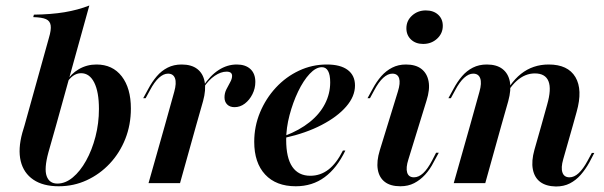

<svg xmlns="http://www.w3.org/2000/svg" viewBox="-20 -661 2179 693"><path d="M191.9 11.3Q135.5 11.3 100.4 -12.5Q65.3 -36.3 54.8 -79.4Q44.4 -122.6 60.5 -181.5L68.5 -208.1H182.3L154.8 -111.3Q138.7 -52.4 148.4 -25.4Q158.1 1.6 187.1 1.6Q216.1 1.6 242.7 -20.6Q269.4 -42.7 290.7 -81Q312.1 -119.4 324.6 -167.7Q337.1 -216.1 337.1 -267.7Q337.1 -329 320.2 -362.9Q303.2 -396.8 272.6 -396.8Q257.3 -396.8 243.5 -387.1Q229.8 -377.4 218.5 -358.1V-365.3Q235.5 -394.4 264.5 -411.3Q293.5 -428.2 328.2 -428.2Q386.3 -428.2 419.4 -385.5Q452.4 -342.7 452.4 -269.4Q452.4 -210.5 432.3 -159.7Q412.1 -108.9 376.2 -70.6Q340.3 -32.3 293.1 -10.5Q246 11.3 191.9 11.3ZM68.5 -208.1 156.5 -524.2Q165.3 -553.2 162.9 -569.4Q160.5 -585.5 146 -591.9Q131.5 -598.4 100 -599.2L102.4 -608.1Q164.5 -608.9 212.9 -616.9Q261.3 -625 302.4 -641.1L182.3 -208.1Z M575 -208.1 608.9 -329.8Q617.7 -361.3 611.7 -378.2Q605.6 -395.2 586.3 -395.2Q570.2 -395.2 553.6 -380.2Q537.1 -365.3 521 -334.7L505.6 -306.5H496.8L515.3 -340.3Q529 -366.1 546 -385.9Q562.9 -405.6 585.1 -416.9Q607.3 -428.2 635.5 -428.2Q671 -428.2 691.9 -412.1Q712.9 -396 718.5 -366.5Q724.2 -337.1 712.9 -296L687.9 -208.1ZM516.1 0 575 -208.1H687.9L629.8 0ZM826.6 -274.2Q809.7 -274.2 800 -283.9Q790.3 -293.5 790.3 -309.7Q790.3 -325 797.2 -338.7Q804 -352.4 810.9 -364.5Q817.7 -376.6 817.7 -387.1Q817.7 -402.4 797.6 -402.4Q777.4 -402.4 755.2 -387.5Q733.1 -372.6 714.5 -344.4L712.9 -349.2Q737.9 -387.9 769 -408.1Q800 -428.2 834.7 -428.2Q866.1 -428.2 883.9 -411.7Q901.6 -395.2 901.6 -365.3Q901.6 -341.9 891.1 -321Q880.6 -300 863.7 -287.1Q846.8 -274.2 826.6 -274.2Z M1047.6 11.3Q976.6 11.3 937.1 -31Q897.6 -73.4 897.6 -149.2Q897.6 -204.8 918.5 -255.2Q939.5 -305.6 975.8 -344.8Q1012.1 -383.9 1059.3 -406Q1106.5 -428.2 1159.7 -428.2Q1208.9 -428.2 1235.1 -408.5Q1261.3 -388.7 1261.3 -352.4Q1261.3 -312.9 1229.4 -276.2Q1197.6 -239.5 1141.1 -210.1Q1084.7 -180.6 1008.9 -163.7V-171Q1061.3 -191.1 1097.6 -220.2Q1133.9 -249.2 1152.8 -285.9Q1171.8 -322.6 1171.8 -363.7Q1171.8 -391.1 1164.1 -404.8Q1156.5 -418.5 1141.9 -418.5Q1120.2 -418.5 1097.6 -394.4Q1075 -370.2 1056 -330.6Q1037.1 -291.1 1025 -245.2Q1012.9 -199.2 1012.9 -156.5Q1012.9 -91.1 1035.1 -58.9Q1057.3 -26.6 1100 -26.6Q1136.3 -26.6 1165.3 -48.8Q1194.4 -71 1217.7 -117.7H1226.6Q1196 -54 1151.6 -21.4Q1107.3 11.3 1047.6 11.3Z M1454 -85.5Q1444.4 -55.6 1449.6 -38.3Q1454.8 -21 1474.2 -21Q1491.1 -21 1507.3 -35.9Q1523.4 -50.8 1539.5 -81.5L1554 -109.7H1563.7L1545.2 -75.8Q1532.3 -50 1514.5 -30.6Q1496.8 -11.3 1475 0Q1453.2 11.3 1425 11.3Q1389.5 11.3 1369 -4.4Q1348.4 -20.2 1343.5 -49.6Q1338.7 -79 1350.8 -118.5L1416.1 -330.6Q1425.8 -361.3 1420.6 -378.2Q1415.3 -395.2 1396 -395.2Q1379.8 -395.2 1363.3 -380.2Q1346.8 -365.3 1330.6 -334.7L1315.3 -306.5H1306.5L1325 -340.3Q1338.7 -366.1 1356 -385.9Q1373.4 -405.6 1395.6 -416.9Q1417.7 -428.2 1445.2 -428.2Q1480.6 -428.2 1501.2 -412.1Q1521.8 -396 1527 -366.9Q1532.3 -337.9 1519.4 -297.6ZM1507.3 -502.4Q1480.6 -502.4 1463.7 -518.1Q1446.8 -533.9 1446.8 -558.9Q1446.8 -586.3 1467.3 -604.8Q1487.9 -623.4 1516.9 -623.4Q1544.4 -623.4 1561.3 -608.1Q1578.2 -592.7 1578.2 -567.7Q1578.2 -540.3 1557.7 -521.4Q1537.1 -502.4 1507.3 -502.4Z M1933.9 -208.1 1954.8 -283.1Q1971 -339.5 1959.7 -367.7Q1948.4 -396 1910.5 -396Q1875 -396 1844.8 -369Q1814.5 -341.9 1788.7 -284.7L1786.3 -289.5Q1817.7 -360.5 1860.5 -394.4Q1903.2 -428.2 1960.5 -428.2Q2029.8 -428.2 2056.9 -382.7Q2083.9 -337.1 2061.3 -257.3L2047.6 -208.1ZM1676.6 -208.1 1710.5 -329.8Q1719.4 -361.3 1713.3 -378.2Q1707.3 -395.2 1687.9 -395.2Q1671.8 -395.2 1655.2 -380.2Q1638.7 -365.3 1622.6 -334.7L1607.3 -306.5H1598.4L1616.9 -340.3Q1630.6 -366.1 1647.6 -385.9Q1664.5 -405.6 1686.7 -416.9Q1708.9 -428.2 1737.1 -428.2Q1772.6 -428.2 1793.5 -412.1Q1814.5 -396 1820.2 -366.5Q1825.8 -337.1 1814.5 -296L1789.5 -208.1ZM1617.7 0 1676.6 -208.1H1789.5L1731.5 0ZM2012.9 -86.3Q2004 -55.6 2010.1 -38.3Q2016.1 -21 2035.5 -21Q2052.4 -21 2068.5 -35.9Q2084.7 -50.8 2100.8 -80.6L2116.1 -108.9H2125L2107.3 -75Q2093.5 -50 2076.2 -30.2Q2058.9 -10.5 2037.1 0.8Q2015.3 12.1 1986.3 12.1Q1950.8 11.3 1929.8 -4.4Q1908.9 -20.2 1903.2 -50Q1897.6 -79.8 1908.9 -120.2L1933.9 -208.1H2047.6Z"/></svg>

Font: Playfair 144pt
Style: Bold Italic
Weight: 700
Italic angle: -15.6°
Designer: Claus Eggers Sørensen
Foundry: Claus Eggers Sørensen
Version: Version 2.203